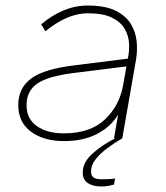

<svg xmlns="http://www.w3.org/2000/svg" viewBox="-20 -500 600 694"><path d="M211 10Q138 10 92 -24Q46 -58 46 -120Q46 -182 93 -216.5Q140 -251 250 -264L442 -288Q448 -314 446.5 -342.5Q445 -371 430.5 -396Q416 -421 384 -436.5Q352 -452 297 -452Q224 -452 144 -387L129 -412Q166 -444 209 -462Q252 -480 297 -480Q361 -480 398.5 -461Q436 -442 453.5 -412.5Q471 -383 474 -349.5Q477 -316 472 -286L422 0H392L407 -86Q381 -42 331 -16Q281 10 211 10ZM211 -18Q306 -18 359 -68Q412 -118 425 -192L437 -260L245 -236Q151 -224 113.5 -197Q76 -170 76 -120Q76 -70 113.5 -44Q151 -18 211 -18ZM347 174Q315 174 297 161.5Q279 149 279 124Q279 87 314 55.5Q349 24 396 0H422Q394 16 368 35.5Q342 55 325.5 76Q309 97 309 120Q309 134 317.5 141Q326 148 347 148Q360 148 373.5 147.5Q387 147 396 145L392 167Q382 170 371 172Q360 174 347 174Z"/></svg>

Font: Gantari Thin
Style: Italic
Weight: 100
Italic angle: -10°
Designer: Anugrah Pasau
Foundry: Lafontype
Version: Version 1.000; ttfautohint (v1.8.4.7-5d5b)